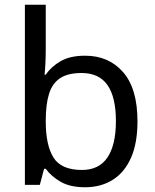

<svg xmlns="http://www.w3.org/2000/svg" viewBox="-20 -780 655 810"><path d="M173 -575Q173 -541 171.5 -511.5Q170 -482 168 -465H173Q196 -499 236 -522Q276 -545 339 -545Q439 -545 499.5 -475.5Q560 -406 560 -268Q560 -176 532.5 -114Q505 -52 455 -21Q405 10 339 10Q276 10 236 -13Q196 -36 173 -68H166L148 0H85V-760H173ZM324 -472Q267 -472 234 -450.5Q201 -429 187 -384.5Q173 -340 173 -271V-267Q173 -168 205.5 -115.5Q238 -63 326 -63Q398 -63 433.5 -116Q469 -169 469 -269Q469 -370 433.5 -421Q398 -472 324 -472Z"/></svg>

Font: eng115
Style: Regular
Weight: 400
Designer: Monotype Design Team
Foundry: Monotype Imaging Inc.
Version: Version 2.013